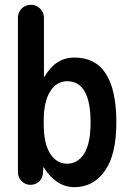

<svg xmlns="http://www.w3.org/2000/svg" viewBox="-20 -770 540 800"><path d="M162.1 -264.6V-254.9Q162.1 -171.9 189 -129.9Q215.8 -87.9 259.8 -87.9Q303.7 -87.9 330.6 -129.9Q357.4 -171.9 357.4 -259.8Q357.4 -431.6 259.8 -431.6Q215.8 -431.6 189 -389.2Q162.1 -346.7 162.1 -264.6ZM106.4 0Q85 0 69.8 -15.6Q54.7 -31.2 54.7 -51.8V-696.3Q54.7 -718.8 70.3 -734.4Q85.9 -750 108.9 -750Q131.8 -750 147.5 -733.9Q163.1 -717.8 163.1 -696.3V-451.2Q163.1 -450.2 164.1 -450.2Q166 -450.2 166 -451.2Q211.9 -530.3 290 -530.3Q464.8 -530.3 464.8 -259.8Q464.8 -126 417 -58.1Q369.1 9.8 290 9.8Q214.8 9.8 163.1 -71.3Q163.1 -72.3 161.1 -72.3H160.2L159.2 -50.8Q158.2 -28.3 143.6 -14.2Q128.9 0 106.4 0Z"/></svg>

Font: Rounded-X Mgen+ 2m medium
Style: Regular
Weight: 500
Designer: [Source Han Sans]
Ryoko NISHIZUKA  (kana & ideographs); Paul D. Hunt (Latin, Greek & Cyrillic); Wenlong ZHANG  (bopomofo
Version: Version 1.059.20150602